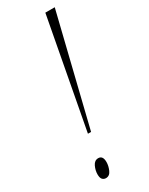

<svg xmlns="http://www.w3.org/2000/svg" viewBox="-192 -752 618 796"><g transform="rotate(-30 117.5 -354.0)"><path d="M87 -191 185 -714H230L102 -191ZM60 6Q50 6 43.5 -1Q37 -8 37 -25Q37 -44 46 -63Q55 -82 73 -82Q95 -82 95 -51Q95 -33 86.5 -13.5Q78 6 60 6Z"/></g></svg>

Font: Noto Serif Display Condensed ExtraLight
Style: Italic
Weight: 200
Width: 3
Italic angle: -12°
Designer: Monotype Design Team
Foundry: Monotype Imaging Inc.
Version: Version 2.009